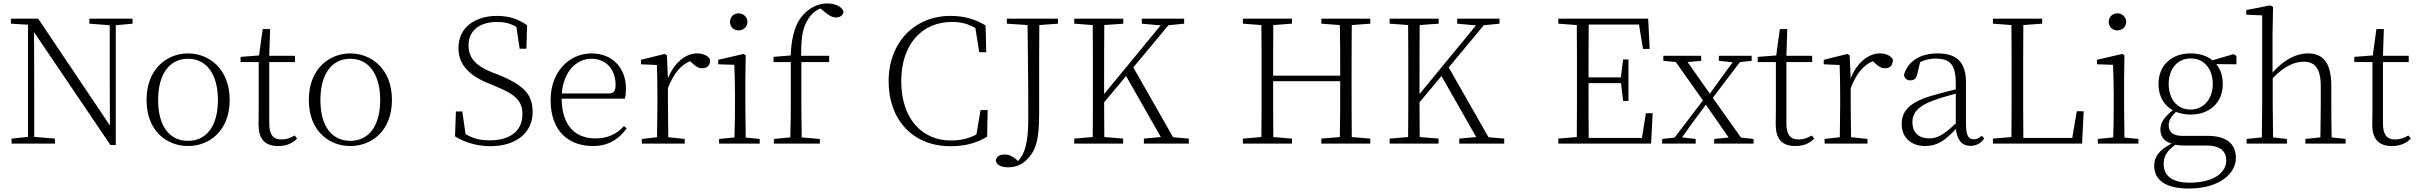

<svg xmlns="http://www.w3.org/2000/svg" viewBox="-20 -831 13986 1111"><path d="M619 8H650V-685L747 -694V-723H497V-694L615 -685V-373L616 -105L201 -723H43V-694L142 -688V-39L47 -29V0H298V-29L178 -39V-343L177 -645Z M1068 14C1190 14 1309 -72 1309 -253C1309 -433 1189 -522 1068 -522C947 -522 828 -433 828 -253C828 -72 946 14 1068 14ZM1068 -16C961 -16 895 -101 895 -252C895 -403 961 -491 1068 -491C1174 -491 1241 -403 1241 -252C1241 -101 1174 -16 1068 -16Z M1590 14C1636 14 1672 -1 1699 -29L1685 -47C1658 -32 1638 -24 1607 -24C1562 -24 1538 -51 1538 -115V-472H1687V-508H1538L1543 -663H1500L1479 -510L1372 -502V-472H1477V-196C1477 -161 1476 -142 1476 -112C1476 -28 1511 14 1590 14Z M2007 14C2129 14 2248 -72 2248 -253C2248 -433 2128 -522 2007 -522C1886 -522 1767 -433 1767 -253C1767 -72 1885 14 2007 14ZM2007 -16C1900 -16 1834 -101 1834 -252C1834 -403 1900 -491 2007 -491C2113 -491 2180 -403 2180 -252C2180 -101 2113 -16 2007 -16Z M2818 15C2961 15 3062 -59 3062 -182C3062 -281 3017 -336 2865 -398L2821 -415C2741 -448 2691 -491 2691 -568C2691 -659 2761 -704 2856 -704C2900 -704 2933 -696 2968 -675L2987 -549H3026L3030 -685C2981 -719 2931 -739 2855 -739C2735 -739 2633 -677 2633 -554C2633 -457 2693 -395 2808 -348L2849 -331C2966 -284 3003 -244 3003 -170C3003 -69 2926 -19 2815 -19C2758 -19 2720 -28 2674 -55L2655 -186H2618L2613 -42C2658 -12 2735 15 2818 15Z M3412 14C3498 14 3562 -25 3606 -88L3591 -102C3548 -54 3495 -30 3425 -30C3312 -30 3231 -101 3230 -260H3596C3600 -275 3602 -296 3602 -320C3602 -435 3526 -522 3403 -522C3274 -522 3166 -416 3166 -252C3166 -73 3269 14 3412 14ZM3231 -290C3240 -413 3312 -491 3402 -491C3491 -491 3542 -425 3542 -341C3542 -306 3533 -290 3501 -290Z M3781 0H3942V-27L3847 -37L3845 -226V-321C3877 -404 3918 -454 3973 -477L3983 -468C4005 -447 4021 -436 4043 -436C4075 -436 4089 -454 4089 -486C4080 -507 4050 -522 4014 -522C3945 -522 3878 -464 3845 -377L3839 -511L3826 -519L3689 -485V-459L3781 -455C3783 -405 3784 -350 3784 -281V-226L3782 -37L3694 -27V0Z M4254 -655C4281 -655 4305 -675 4305 -704C4305 -733 4281 -754 4254 -754C4226 -754 4204 -733 4204 -704C4204 -675 4226 -655 4254 -655ZM4229 0H4376V-27L4295 -35L4293 -226V-377L4295 -511L4283 -519L4136 -485V-459L4229 -456C4231 -405 4233 -349 4233 -281V-226C4233 -172 4232 -91 4230 -36L4141 -27V0Z M4552 0H4724V-27L4619 -36L4617 -226V-472H4778V-508H4616C4615 -626 4628 -678 4658 -723C4675 -750 4700 -772 4728 -782L4748 -765C4776 -742 4795 -730 4818 -730C4843 -730 4860 -745 4861 -764C4852 -793 4813 -811 4768 -811C4723 -811 4678 -794 4640 -758C4586 -707 4561 -634 4555 -510L4456 -502V-472H4556V-226C4556 -163 4555 -99 4553 -36L4458 -27V0Z M5479 15C5557 15 5623 1 5692 -40L5695 -194H5654L5630 -53C5583 -28 5535 -18 5482 -18C5316 -18 5195 -144 5195 -361C5195 -576 5316 -704 5488 -704C5540 -704 5581 -694 5624 -669L5646 -529H5687L5683 -684C5618 -722 5557 -739 5479 -739C5273 -739 5122 -586 5122 -361C5122 -134 5266 15 5479 15Z M5806 -694 5926 -686C5930 -397 5930 -283 5930 -138C5930 -8 5910 62 5870 101L5860 91C5834 70 5818 63 5793 63C5767 63 5747 73 5742 97C5746 126 5777 137 5815 137C5861 137 5903 119 5937 76C5975 30 5993 -26 5993 -174V-388C5993 -489 5993 -589 5994 -686L6102 -694V-723H5806Z M6718 0H6859V-29L6768 -37L6538 -441L6741 -685L6832 -694V-723H6587V-694L6696 -684L6369 -287V-390C6369 -489 6369 -589 6370 -686L6480 -694V-723H6196V-694L6303 -686C6304 -588 6304 -489 6304 -390V-333C6304 -234 6304 -135 6303 -38L6196 -29V0H6479V-29L6370 -38L6369 -239L6496 -391L6697 -38L6599 -29V0Z M7626 -694 7733 -686C7735 -589 7735 -491 7735 -393H7347C7347 -491 7347 -590 7348 -686L7456 -694V-723H7172V-694L7279 -686C7280 -588 7280 -489 7280 -390V-333C7280 -234 7280 -135 7279 -38L7172 -29V0H7456V-29L7348 -38C7347 -134 7347 -234 7347 -361H7735C7735 -234 7735 -134 7733 -38L7626 -29V0H7909V-29L7802 -38C7801 -136 7801 -234 7801 -333V-390C7801 -489 7801 -589 7802 -686L7909 -694V-723H7626Z M8543 0H8684V-29L8593 -37L8363 -441L8566 -685L8657 -694V-723H8412V-694L8521 -684L8194 -287V-390C8194 -489 8194 -589 8195 -686L8305 -694V-723H8021V-694L8128 -686C8129 -588 8129 -489 8129 -390V-333C8129 -234 8129 -135 8128 -38L8021 -29V0H8304V-29L8195 -38L8194 -239L8321 -391L8522 -38L8424 -29V0Z M9487 -548H9526L9517 -723H8997V-694L9104 -686C9105 -588 9105 -489 9105 -390V-333C9105 -234 9105 -135 9104 -38L8997 -29V0H9534L9543 -176H9504L9481 -33H9173C9172 -131 9172 -231 9172 -350H9360L9372 -247H9403V-487H9372L9359 -383H9172C9172 -493 9172 -592 9173 -689H9464Z M9926 -479 10006 -471 9944 -386 9874 -289 9745 -472 9824 -479V-508H9605V-479L9677 -472L9834 -250L9670 -35L9598 -27V0H9792V-27L9713 -36L9778 -127L9851 -225L9983 -35L9899 -27V0H10127V-27L10054 -35L9891 -265L10048 -472L10116 -479V-508H9926Z M10369 14C10415 14 10451 -1 10478 -29L10464 -47C10437 -32 10417 -24 10386 -24C10341 -24 10317 -51 10317 -115V-472H10466V-508H10317L10322 -663H10279L10258 -510L10151 -502V-472H10256V-196C10256 -161 10255 -142 10255 -112C10255 -28 10290 14 10369 14Z M10625 0H10786V-27L10691 -37L10689 -226V-321C10721 -404 10762 -454 10817 -477L10827 -468C10849 -447 10865 -436 10887 -436C10919 -436 10933 -454 10933 -486C10924 -507 10894 -522 10858 -522C10789 -522 10722 -464 10689 -377L10683 -511L10670 -519L10533 -485V-459L10625 -455C10627 -405 10628 -350 10628 -281V-226L10626 -37L10538 -27V0Z M11382 13C11414 13 11442 -1 11462 -30L11447 -46C11431 -31 11419 -25 11402 -25C11372 -25 11356 -44 11356 -113V-354C11356 -473 11301 -522 11192 -522C11090 -522 11019 -476 10997 -397C11001 -377 11014 -366 11034 -366C11055 -366 11068 -375 11074 -402L11091 -472C11121 -486 11150 -492 11179 -492C11259 -492 11297 -463 11297 -350V-314C11251 -303 11201 -290 11154 -276C11030 -239 10984 -188 10984 -114C10984 -31 11043 14 11120 14C11191 14 11236 -19 11298 -85C11304 -23 11331 13 11382 13ZM11297 -117C11228 -51 11189 -30 11144 -30C11085 -30 11046 -62 11046 -125C11046 -175 11077 -217 11166 -249C11206 -264 11252 -277 11297 -289Z M11512 -694 11619 -686C11620 -589 11620 -489 11620 -390V-330C11620 -234 11620 -135 11619 -38L11512 -29V0H12028L12037 -187H11997L11971 -33H11688C11687 -132 11687 -230 11687 -313V-369C11687 -487 11687 -588 11688 -686L11797 -694V-723H11512Z M12232 -655C12259 -655 12283 -675 12283 -704C12283 -733 12259 -754 12232 -754C12204 -754 12182 -733 12182 -704C12182 -675 12204 -655 12232 -655ZM12207 0H12354V-27L12273 -35L12271 -226V-377L12273 -511L12261 -519L12114 -485V-459L12207 -456C12209 -405 12211 -349 12211 -281V-226C12211 -172 12210 -91 12208 -36L12119 -27V0Z M12655 -197C12579 -197 12529 -257 12529 -345C12529 -433 12580 -493 12657 -493C12732 -493 12784 -434 12784 -346C12784 -258 12732 -197 12655 -197ZM12656 -168C12766 -168 12842 -237 12842 -345C12842 -392 12829 -431 12804 -460L12921 -459V-507L12905 -518L12782 -482C12751 -508 12707 -522 12656 -522C12545 -522 12470 -453 12470 -345C12470 -276 12500 -223 12552 -193C12502 -152 12481 -121 12481 -82C12481 -41 12502 -13 12546 0C12480 33 12445 72 12445 128C12445 206 12505 260 12645 260C12824 260 12918 172 12918 83C12918 0 12862 -45 12753 -45H12606C12551 -45 12529 -70 12529 -105C12529 -134 12542 -155 12571 -184C12595 -174 12624 -168 12656 -168ZM12567 7C12583 10 12601 11 12619 11H12745C12834 11 12862 49 12862 97C12862 169 12789 226 12649 226C12553 226 12500 189 12500 117C12500 71 12520 42 12567 7Z M13406 0H13553V-27L13472 -36C13471 -90 13470 -171 13470 -226V-334C13470 -471 13420 -522 13335 -522C13269 -522 13198 -488 13130 -411V-637L13133 -791L13117 -800L12978 -773V-746L13070 -742V-226L13068 -36L12980 -27V0H13213V-27L13133 -36L13131 -226V-379C13204 -455 13265 -474 13311 -474C13372 -474 13409 -438 13409 -334V-226L13407 -36L13320 -27V0Z M13821 14C13867 14 13903 -1 13930 -29L13916 -47C13889 -32 13869 -24 13838 -24C13793 -24 13769 -51 13769 -115V-472H13918V-508H13769L13774 -663H13731L13710 -510L13603 -502V-472H13708V-196C13708 -161 13707 -142 13707 -112C13707 -28 13742 14 13821 14Z"/></svg>

Font: Noto Serif CJK HK ExtraLight
Style: Regular
Weight: 200
Designer: Ryoko NISHIZUKA 西塚涼子 (kana & ideographs); Frank Grießhammer (Latin, Greek & Cyrillic); Wenlong ZHANG 张文龙 (bopomofo); San
Foundry: Adobe
Version: Version 2.001;hotconv 1.1.0;makeotfexe 2.6.0